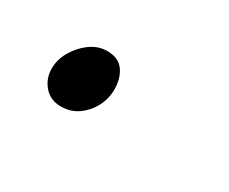

<svg xmlns="http://www.w3.org/2000/svg" viewBox="-35 -151 283 237"><g transform="rotate(30 106.5 -32.0)"><path d="M55 12Q40 12 31 1.5Q22 -9 22 -23Q22 -36 29 -48Q36 -60 47 -68Q58 -76 71 -76Q87 -76 94.5 -65.5Q102 -55 102 -39Q102 -26 96 -14.5Q90 -3 79.5 4.5Q69 12 55 12Z"/></g></svg>

Font: Source Sans 3 ExtraLight Light
Style: Italic
Weight: 300
Italic angle: -11°
Version: Version 3.052;hotconv 1.1.0;makeotfexe 2.6.0